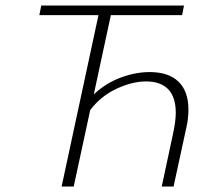

<svg xmlns="http://www.w3.org/2000/svg" viewBox="-20 -678 794 698"><path d="M665 -280Q665 -245 657 -212L611 0H568L611 -201Q619 -241 619 -268Q619 -325 591.5 -353.5Q564 -382 511 -382Q461 -382 404 -355.5Q347 -329 308 -278L248 0H204L338 -623H123L130 -658H649L642 -623H383L321 -335Q365 -376 419 -396Q473 -416 524 -416Q593 -416 629 -381Q665 -346 665 -280Z"/></svg>

Font: Ysabeau Light
Style: Italic
Weight: 300
Italic angle: -12°
Designer: Christian Thalmann (Catharsis Fonts)
Version: Version 0.003